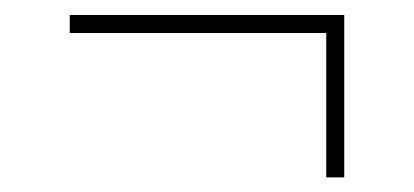

<svg xmlns="http://www.w3.org/2000/svg" viewBox="-20 -352 552 256"><path d="M73 -332H439V-308H73ZM439 -328.5V-115.5H415V-328.5Z"/></svg>

Font: Newsreader 16pt 16pt ExtraLight
Style: Regular
Weight: 250
Version: Version 1.003